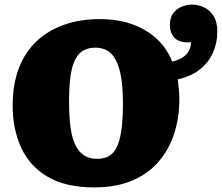

<svg xmlns="http://www.w3.org/2000/svg" viewBox="-20 -800 964 834"><path d="M389 14Q265 14 186.5 -32.5Q108 -79 71.5 -159.5Q35 -240 35 -341Q35 -434 62 -504Q89 -574 139 -621Q189 -668 258.5 -692.5Q328 -717 414 -717Q489 -717 550.5 -696Q612 -675 658 -634Q704 -593 728 -532Q757 -540 774 -551Q791 -562 800 -578.5Q809 -595 810 -616H795Q756 -616 737 -637Q718 -658 718 -692Q718 -723 732.5 -742.5Q747 -762 769 -771Q791 -780 813 -780Q843 -780 868.5 -767Q894 -754 909 -728.5Q924 -703 924 -664Q924 -614 905.5 -572Q887 -530 849.5 -499.5Q812 -469 752 -455Q755 -435 757 -413.5Q759 -392 759 -367Q759 -290 737 -221Q715 -152 670 -99Q625 -46 555 -16Q485 14 389 14ZM402 -110Q429 -110 450 -120.5Q471 -131 485 -156.5Q499 -182 506.5 -229.5Q514 -277 514 -350Q514 -416 506.5 -462Q499 -508 484 -537.5Q469 -567 446.5 -580Q424 -593 394 -593Q366 -593 344.5 -582Q323 -571 308.5 -545Q294 -519 287 -473.5Q280 -428 280 -359Q280 -293 286.5 -246Q293 -199 308 -169Q323 -139 346 -124.5Q369 -110 402 -110Z"/></svg>

Font: Literata 18pt Black
Style: Regular
Weight: 900
Designer: Latin by Veronika Burian and Jose Scaglione. Greek by Irene Vlachou. Cyrillic by Vera Evstafieva.
Foundry: TypeTogether
Version: Version 3.103;gftools[0.9.29]